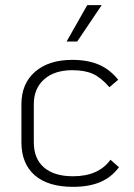

<svg xmlns="http://www.w3.org/2000/svg" viewBox="-20 -713 519 744"><path d="M63 -162V-309Q63 -389 116 -435Q169 -481 260 -481Q320 -481 363 -462.5Q406 -444 438 -404L404 -375Q372 -412 340.5 -426.5Q309 -441 260 -441Q191 -441 151 -405.5Q111 -370 111 -309V-162Q111 -98 150.5 -64Q190 -30 263 -30Q362 -30 408 -94L441 -65Q412 -26 368.5 -7.5Q325 11 263 11Q166 11 114.5 -34Q63 -79 63 -162ZM318 -693H374L279 -552H238Z"/></svg>

Font: KoHo Light
Style: Regular
Weight: 300
Version: Version 1.000; ttfautohint (v1.6)